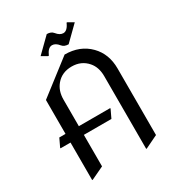

<svg xmlns="http://www.w3.org/2000/svg" viewBox="-217 -1062 1123 1217"><g transform="rotate(-30 344.0 -453.5)"><path d="M24.4 -254.9V-259.8L52.2 -318.4H97.7V-566.4L344.2 -756.8Q455.6 -756.8 524.9 -686Q590.8 -618.7 590.8 -512.7V-25.4L498 19.5H493.2V-512.7Q493.2 -578.1 458 -618.7Q414.6 -668.9 344.2 -668.9Q272.5 -668.9 230.5 -618.7Q195.3 -576.7 195.3 -512.7V-318.4H424.8V-313.5L397 -254.9H195.3V-24.4L102.5 19.5H97.7V-254.9ZM249 -800.3 207.5 -824.2 311 -925.8Q342.3 -925.8 357.4 -906.7Q380.4 -877.9 405.8 -877.9Q435.5 -877.9 456.1 -925.8H460.9L502.4 -901.9L398.9 -800.3Q367.7 -800.3 352.5 -819.3Q329.6 -848.1 304.2 -848.1Q274.4 -848.1 253.9 -800.3Z"/></g></svg>

Font: Nova Cut
Style: Book
Weight: 400
Version: Version 2.000